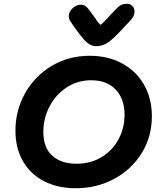

<svg xmlns="http://www.w3.org/2000/svg" viewBox="-20 -1005 852 1019"><path d="M62 -312Q62 -419 113 -510Q164 -601 254 -655Q344 -709 456 -709Q552 -709 627 -669Q702 -629 744 -556Q786 -483 786 -388Q786 -280 732.5 -193Q679 -106 586.5 -56Q494 -6 382 -6Q286 -6 213.5 -43.5Q141 -81 101.5 -150Q62 -219 62 -312ZM641 -395Q641 -480 594 -529.5Q547 -579 464 -579Q391 -579 333 -540.5Q275 -502 242.5 -439Q210 -376 210 -306Q210 -221 257.5 -178.5Q305 -136 386 -136Q461 -136 519 -171Q577 -206 609 -265.5Q641 -325 641 -395ZM694 -943Q694 -930 688.5 -919.5Q683 -909 672 -896L650 -873Q593 -810 561 -785Q529 -760 489 -760Q456 -760 424 -797Q392 -834 355 -890Q345 -904 345 -920Q345 -943 365.5 -961.5Q386 -980 410 -980Q423 -980 432 -974Q441 -968 453 -953Q466 -936 487 -906Q496 -892 503.5 -883Q511 -874 514 -874Q517 -874 527 -884.5Q537 -895 551 -909Q572 -933 603 -964Q623 -985 652 -985Q671 -985 682.5 -973Q694 -961 694 -943Z"/></svg>

Font: Mali
Style: Bold Italic
Weight: 700
Italic angle: -10°
Version: Version 1.000; ttfautohint (v1.6)